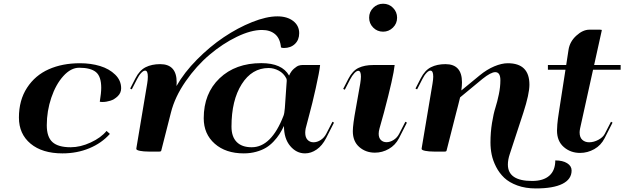

<svg xmlns="http://www.w3.org/2000/svg" viewBox="-20 -821 3382 1040"><path d="M408.7 -454.1Q363.8 -454.1 323 -408.9Q282.2 -363.8 257.8 -291.5Q233.4 -219.2 233.4 -142.6Q233.4 -79.1 264.2 -51.3Q294.9 -23.4 362.8 -23.4Q415.5 -23.4 471.4 -49.3Q527.3 -75.2 557.1 -111.8L575.2 -95.7Q530.3 -45.4 463.6 -17.8Q397 9.8 318.4 9.8Q209 9.8 145.8 -42.7Q82.5 -95.2 82.5 -184.1Q82.5 -278.3 126.5 -345.7Q170.4 -413.1 244.1 -445.8Q317.9 -478.5 413.1 -478.5Q472.2 -478.5 522 -463.4Q571.8 -448.2 604 -416.7Q636.2 -385.3 636.2 -342.8Q636.2 -317.9 617.9 -300Q599.6 -282.2 577.6 -275.4Q555.7 -268.6 535.2 -268.6Q526.4 -268.6 520.5 -270Q528.3 -317.9 528.3 -345.7Q528.3 -406.7 499.8 -430.4Q471.2 -454.1 408.7 -454.1Z M847.7 -473.6Q937 -473.6 937 -375Q937 -361.8 936 -355Q977.5 -428.2 1047.1 -498.5Q1116.7 -568.8 1192.4 -619.6Q1268.1 -670.4 1345.7 -701.4Q1423.3 -732.4 1482.4 -732.4Q1535.6 -732.4 1568.1 -707.3Q1600.6 -682.1 1600.6 -641.1Q1600.6 -605 1577.6 -583Q1554.7 -561 1517.6 -561Q1509.3 -561 1502 -564Q1497.6 -612.3 1470.5 -635.5Q1443.4 -658.7 1398.9 -658.7Q1339.4 -658.7 1262.7 -621.6Q1186 -584.5 1115 -524.4Q1043.9 -464.4 985.6 -380.4Q927.2 -296.4 905.8 -210.9L853.5 -5.4Q852.5 0 843.3 0H784.7Q757.8 0 738 -3.9Q718.3 -7.8 718.3 -14.6L718.8 -18.1L719.2 -21.5L777.3 -368.2Q780.8 -389.2 780.8 -405.3Q780.8 -438.5 766.1 -438.5Q756.8 -438.5 744.9 -426Q732.9 -413.6 722.2 -392.1L693.8 -336.9L685.1 -341.3L713.4 -396.5Q735.8 -440.4 769 -457Q802.2 -473.6 847.7 -473.6Z M1617.2 -468.8H1713.9Q1710.4 -433.1 1690.2 -342.8Q1669.9 -252.4 1658.2 -210.9L1635.7 -125Q1633.3 -111.3 1633.3 -102.1Q1633.3 -76.7 1646 -63.5Q1658.7 -50.3 1678.2 -50.3Q1697.8 -50.3 1716.8 -62.5Q1735.8 -74.7 1747.1 -96.2L1780.8 -161.6L1789.1 -156.7L1746.1 -72.3Q1725.6 -32.2 1695.3 -11.2Q1665 9.8 1632.3 9.8Q1585.4 9.8 1551.8 -30.3Q1518.1 -70.3 1518.1 -138.7Q1506.3 -114.3 1493.7 -94.5Q1481 -74.7 1461.9 -54.4Q1442.9 -34.2 1420.7 -20.8Q1398.4 -7.3 1367.4 1.2Q1336.4 9.8 1300.3 9.8Q1202.6 9.8 1143.1 -42.7Q1083.5 -95.2 1083.5 -180.7Q1083.5 -314.9 1169.4 -397Q1255.4 -479 1395.5 -479Q1508.3 -479 1545.9 -411.6Q1556.2 -435.1 1572.3 -449Q1588.4 -462.9 1598.6 -465.8Q1608.9 -468.8 1617.2 -468.8ZM1530.8 -396.5Q1516.6 -424.3 1489.7 -438.5Q1462.9 -452.6 1435.1 -452.6Q1344.7 -452.6 1289.3 -365.2Q1233.9 -277.8 1233.9 -135.3Q1233.9 -80.6 1262 -52Q1290 -23.4 1343.3 -23.4Q1449.7 -23.4 1515.6 -193.8Q1520.5 -205.6 1522.9 -235.4L1531.7 -363.3Q1533.2 -377.9 1533.2 -383.3Q1533.2 -392.6 1530.8 -396.5Z M1979.5 -725.1Q1979.5 -756.8 2001.7 -778.8Q2023.9 -800.8 2055.2 -800.8Q2086.9 -800.8 2108.9 -778.6Q2130.9 -756.3 2130.9 -725.1Q2130.9 -693.4 2108.4 -671.4Q2085.9 -649.4 2055.2 -649.4Q2023.4 -649.4 2001.5 -671.6Q1979.5 -693.8 1979.5 -725.1ZM2184.1 -156.7 2141.1 -72.3Q2121.6 -34.7 2086.2 -14.4Q2050.8 5.9 2010.7 5.9Q1960.9 5.9 1926 -24.7Q1891.1 -55.2 1891.1 -110.4Q1891.1 -146 1907.7 -235.4L1931.2 -368.2Q1935.1 -392.6 1935.1 -406.2Q1935.1 -437.5 1920.4 -437.5Q1911.6 -437.5 1899.4 -424.6Q1887.2 -411.6 1876 -390.1L1847.7 -335L1838.9 -339.4L1867.2 -394.5Q1889.6 -438 1922.4 -453.4Q1955.1 -468.8 2001.5 -468.8H2117.7Q2111.8 -407.2 2059.6 -210.9L2035.6 -125Q2031.2 -108.9 2031.2 -96.7Q2031.2 -74.2 2043.2 -62.5Q2055.2 -50.8 2073.7 -50.8Q2092.8 -50.8 2112.1 -63Q2131.3 -75.2 2142.1 -96.2L2175.8 -161.6Z M2393.1 -473.6Q2482.4 -473.6 2482.4 -375Q2482.4 -357.4 2479 -331.1L2578.1 -412.6Q2617.2 -444.8 2657.5 -461.7Q2697.8 -478.5 2730.5 -478.5Q2847.7 -478.5 2847.7 -362.3Q2847.7 -312 2814.9 -210.9L2741.2 13.7Q2731 44.4 2731 70.3Q2731 159.2 2862.3 159.2Q2923.3 159.2 2955.6 130.6Q2987.8 102.1 2987.8 47.9Q3027.8 47.9 3052 63Q3076.2 78.1 3076.2 102.5Q3076.2 149.9 3026.6 174.8Q2977.1 199.7 2882.3 199.7Q2826.2 199.7 2782.2 183.6Q2738.3 167.5 2711.4 142.1Q2684.6 116.7 2667.2 82.8Q2649.9 48.8 2643.3 16.6Q2636.7 -15.6 2636.7 -49.3Q2636.7 -104 2645 -155Q2653.3 -206.1 2663.6 -238Q2673.8 -270 2682.1 -310.1Q2690.4 -350.1 2690.4 -386.2Q2690.4 -430.2 2662.6 -430.2Q2639.2 -430.2 2593.8 -394L2472.2 -293.5Q2468.3 -275.9 2460.7 -247.3Q2453.1 -218.8 2451.2 -210.9L2398.9 -5.4Q2397.9 0 2389.2 0H2330.1Q2303.2 0 2283.4 -3.9Q2263.7 -7.8 2263.7 -14.6L2264.2 -18.1L2264.6 -21.5L2322.8 -368.2Q2326.7 -392.6 2326.7 -405.3Q2326.7 -438.5 2311.5 -438.5Q2302.2 -438.5 2290.3 -426Q2278.3 -413.6 2267.6 -392.1L2239.3 -336.9L2230.5 -341.3L2258.8 -396.5Q2281.2 -440.4 2314.5 -457Q2347.7 -473.6 2393.1 -473.6Z M3043 -443.4H2947.8V-468.8H3046.9L3059.6 -551.8Q3066.4 -595.7 3101.8 -627.9Q3137.2 -660.2 3172.4 -660.2H3229Q3239.7 -660.2 3239.7 -657.7Q3239.7 -657.2 3239.5 -656.2Q3239.3 -655.3 3239.3 -654.8L3198.2 -468.8H3341.8V-443.4H3192.4L3122.1 -125Q3119.6 -111.8 3119.6 -104Q3119.6 -76.7 3134.3 -63.5Q3148.9 -50.3 3171.4 -50.3Q3196.3 -50.3 3221.2 -63.7Q3246.1 -77.1 3255.9 -96.2L3289.6 -161.6L3297.9 -156.7L3254.9 -72.3Q3235.4 -33.7 3199 -13.2Q3162.6 7.3 3122.1 7.3Q3070.3 7.3 3033.7 -24.7Q2997.1 -56.6 2997.1 -113.8Q2997.1 -128.4 2998.8 -147.2Q3000.5 -166 3002 -177Q3003.4 -188 3006.8 -209.5Q3010.3 -231 3010.7 -235.4Z"/></svg>

Font: QumpellkaNo12
Style: Regular
Weight: 500
Designer: gluk (gluksza@wp.pl)
Foundry: gluk (gluksza@wp.pl)
Version: Version 00.480